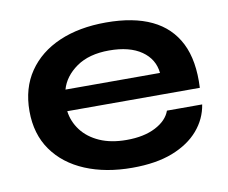

<svg xmlns="http://www.w3.org/2000/svg" viewBox="-63 -586 804 676"><g transform="rotate(-10 339.0 -248.0)"><path d="M513 -165H639Q631 -114 596.5 -74Q562 -34 503 -11Q444 12 359 12Q264 12 191 -18.5Q118 -49 77 -107Q36 -165 36 -247Q36 -329 76 -387.5Q116 -446 187.5 -477Q259 -508 355 -508Q453 -508 518 -477Q583 -446 614.5 -383.5Q646 -321 641 -224H167Q172 -186 195.5 -155Q219 -124 259.5 -106Q300 -88 356 -88Q418 -88 459.5 -109.5Q501 -131 513 -165ZM349 -409Q277 -409 232 -377.5Q187 -346 174 -300H512Q507 -350 464.5 -379.5Q422 -409 349 -409Z"/></g></svg>

Font: Syne
Style: Bold
Weight: 700
Designer: Lucas Descroix
Foundry: Bonjour Monde
Version: Version 2.200